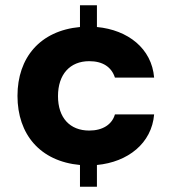

<svg xmlns="http://www.w3.org/2000/svg" viewBox="-20 -619 682 725"><path d="M199 -256C199 -338 244 -388 317 -388C368 -388 401 -366 414 -326H562C553 -436 463 -506 346 -517V-599H282V-517C131 -503 46 -401 46 -257C46 -112 131 -10 282 4V86H346V4C463 -7 553 -78 562 -187H414C403 -149 368 -126 317 -126C244 -126 199 -174 199 -256Z"/></svg>

Font: Malmofest
Style: Bold
Weight: 700
Designer: Jonny Pinhorn (Poppins), Kolossal
Version: Version 1.004;Glyphs 3.1.2 (3151)